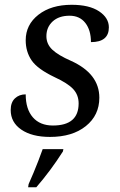

<svg xmlns="http://www.w3.org/2000/svg" viewBox="-20 -565 504 806"><path d="M361.8 -388.2Q361.8 -438.5 338.1 -468.8Q314.5 -499 272 -499Q227.1 -499 200.9 -474.9Q174.8 -450.7 174.8 -413.1Q174.8 -379.9 199.7 -356.4Q224.6 -333 276.9 -310.1Q397 -256.3 397 -154.8Q397 -81.1 340.3 -35.6Q283.7 9.8 189.9 9.8Q114.3 9.8 69.6 -20.8Q24.9 -51.3 24.9 -103Q24.9 -135.3 42.7 -152.1Q60.5 -168.9 87.9 -168.9Q87.9 -106.9 117.9 -72.5Q147.9 -38.1 202.1 -38.1Q310.1 -38.1 310.1 -130.9Q310.1 -166.5 287.1 -191.2Q264.2 -215.8 209 -241.2Q137.2 -275.4 112.5 -311.8Q87.9 -348.1 87.9 -396Q87.9 -461.4 141.4 -503.2Q194.8 -544.9 280.8 -544.9Q354.5 -544.9 395.8 -517.6Q437 -490.2 437 -450.2Q437 -388.2 361.8 -388.2ZM100.1 208 120.6 160.6Q141.1 111.8 159.2 61H246.1L244.1 70.8Q192.4 151.9 132.3 221.2H98.1Z"/></svg>

Font: Droid Serif
Style: Italic
Weight: 400
Italic angle: -12°
Designer: Monotype Design team
Foundry: Monotype Imaging Inc.
Version: Version 1.03